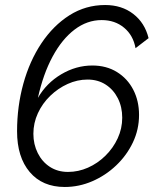

<svg xmlns="http://www.w3.org/2000/svg" viewBox="-20 -735 628 765"><path d="M238 10Q149 10 98.5 -49.5Q48 -109 48 -212Q48 -311 73 -401.5Q98 -492 145 -562.5Q192 -633 256.5 -674Q321 -715 399 -715Q465 -715 511 -679.5Q557 -644 572 -583L520 -543Q511 -594 474.5 -624.5Q438 -655 385 -655Q327 -655 277 -617Q227 -579 189.5 -509.5Q152 -440 131 -345Q165 -404 224 -439Q283 -474 348 -474Q404 -474 446 -448Q488 -422 511 -377.5Q534 -333 534 -277Q534 -219 509.5 -167.5Q485 -116 443 -76Q401 -36 348 -13Q295 10 238 10ZM251 -50Q292 -50 330.5 -67Q369 -84 400 -114.5Q431 -145 449 -184Q467 -223 467 -266Q467 -309 449.5 -343.5Q432 -378 401 -398Q370 -418 329 -418Q288 -418 249.5 -400.5Q211 -383 180 -353Q149 -323 131 -284Q113 -245 113 -202Q113 -160 130.5 -125Q148 -90 179 -70Q210 -50 251 -50Z"/></svg>

Font: Raleway
Style: Italic
Weight: 400
Italic angle: -12°
Designer: Matt McInerney, Pablo Impallari, Rodrigo Fuenzalida
Foundry: Matt McInerney, Pablo Impallari, Rodrigo Fuenzalida
Version: Version 4.026